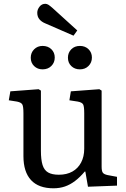

<svg xmlns="http://www.w3.org/2000/svg" viewBox="-20 -990 674 1024"><path d="M265.1 14.2Q186 14.2 145.5 -29.5Q105 -73.2 105 -157.2V-386.2Q105 -422.4 98.9 -433.1Q92.8 -443.8 70.8 -448.2L26.9 -455.1L35.2 -502.9L186 -514.2L198.2 -506.8V-186Q198.2 -138.2 207 -110.1Q215.8 -82 236.8 -70.1Q257.8 -58.1 293.9 -58.1Q335.9 -58.1 366 -75Q396 -91.8 412.6 -123.3Q429.2 -154.8 429.2 -196.8V-386.2Q429.2 -421.4 423.6 -432.6Q418 -443.8 395 -448.2L350.1 -455.1L357.9 -502.9L509.8 -514.2L522 -506.8V-101.1Q522 -77.1 528.6 -68.6Q535.2 -60.1 554.2 -56.2L604 -46.9V0L449.2 5.9L435.1 -75.2H432.1Q406.2 -44.4 380.1 -24.7Q354 -4.9 326.2 4.6Q298.3 14.2 265.1 14.2ZM372.1 -799.8 220.7 -865.7Q201.7 -873.5 190.2 -887.2Q178.7 -900.9 178.7 -921.9Q178.7 -939 190.7 -954.3Q202.6 -969.7 221.7 -969.7Q230.5 -969.7 239.3 -963.9Q248 -958 260.7 -946.8L392.1 -827.6ZM406.2 -620.1Q378.4 -620.1 360.4 -637.5Q342.3 -654.8 342.3 -682.1Q342.3 -709 360.1 -727.1Q377.9 -745.1 406.2 -745.1Q434.1 -745.1 452.1 -727.5Q470.2 -710 470.2 -683.1Q470.2 -656.2 452.1 -638.2Q434.1 -620.1 406.2 -620.1ZM207 -620.1Q180.2 -620.1 162.1 -637.5Q144 -654.8 144 -682.1Q144 -709 162.1 -727.1Q180.2 -745.1 207 -745.1Q235.8 -745.1 253.9 -727.5Q272 -710 272 -683.1Q272 -656.2 253.9 -638.2Q235.8 -620.1 207 -620.1Z"/></svg>

Font: Literata
Style: Regular
Weight: 400
Designer: Latin by Veronika Burian and Jose Scaglione. Greek by Irene Vlachou. Cyrillic by Vera Evstafieva.
Foundry: TypeTogether
Version: Version 3.002